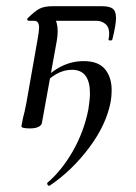

<svg xmlns="http://www.w3.org/2000/svg" viewBox="-20 -406 439 619"><path d="M139 193Q135 193 133 189Q131 185 133 183Q179 144 215 81Q251 18 265 -54Q270 -86 270 -105Q270 -181 212 -181Q186 -181 162 -167.5Q138 -154 121 -133L115 -143Q175 -209 250 -209Q297 -209 318.5 -183Q340 -157 340 -115Q340 -97 337 -79Q323 -4 267.5 70Q212 144 141 192ZM76 8Q49 8 49 1L54 -25Q60 -47 65 -74L101 -278Q106 -306 106 -317Q106 -339 90 -339H72Q70 -339 68.5 -341.5Q67 -344 68 -346Q91 -369 106.5 -377.5Q122 -386 150 -386H308Q333 -386 343.5 -378Q354 -370 354 -348Q354 -325 342 -278Q340 -275 334.5 -275.5Q329 -276 330 -280Q332 -287 332 -298Q332 -319 319.5 -329Q307 -339 291 -339H112L117 -365Q166 -365 166 -305Q166 -291 163 -274L115 -9Q113 -1 103 3.5Q93 8 76 8Z"/></svg>

Font: Cormorant Infant Medium
Style: Italic
Weight: 500
Italic angle: -10°
Designer: Christian Thalmann (Catharsis Fonts)
Foundry: Catharsis Fonts
Version: Version 4.000